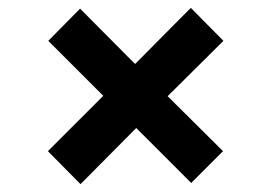

<svg xmlns="http://www.w3.org/2000/svg" viewBox="-20 -595 690 489"><path d="M185 -126 102 -210 243 -351 103 -491 184 -573 324 -432 466 -575 549 -491 407 -350 548 -210 467 -129 327 -269Z"/></svg>

Font: REM SemiBold
Style: Regular
Weight: 600
Designer: Octavio Pardo
Foundry: Ashler Design
Version: Version 1.005;gftools[0.9.28]